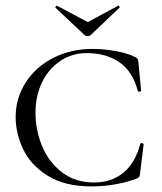

<svg xmlns="http://www.w3.org/2000/svg" viewBox="-20 -655 578 687"><path d="M463 -451Q470 -448 472 -445Q474 -442 475 -434L485 -331Q485 -328 479.5 -327Q474 -326 473 -330Q455 -399 407.5 -432Q360 -465 290 -465Q238 -465 196 -437Q154 -409 130.5 -360.5Q107 -312 107 -251Q107 -189 131 -131.5Q155 -74 202.5 -38Q250 -2 317 -2Q378 -2 420.5 -36Q463 -70 482 -140Q482 -143 487 -143Q489 -143 491.5 -141.5Q494 -140 494 -139L481 -33Q480 -25 478 -22Q476 -19 467 -15Q390 12 307 12Q212 12 151 -26Q90 -64 63 -121Q36 -178 36 -236Q36 -304 72 -360Q108 -416 171 -448Q234 -480 311 -480Q349 -480 392.5 -472.5Q436 -465 463 -451ZM178 -629Q178 -631 181 -633Q184 -635 185 -634L294 -576L402 -634L404 -635Q406 -635 407.5 -631.5Q409 -628 407 -627L305 -530Q301 -526 294 -526Q286 -526 282 -530L179 -627Z"/></svg>

Font: Cormorant Unicase
Style: Regular
Weight: 400
Designer: Christian Thalmann (Catharsis Fonts)
Foundry: Catharsis Fonts
Version: Version 4.000